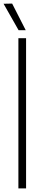

<svg xmlns="http://www.w3.org/2000/svg" viewBox="-32 -1055 236 1075"><path d="M71 0V-841H114V0ZM72 -886 -12 -1034 36 -1035 112 -886Z"/></svg>

Font: Matangi Light
Style: Regular
Weight: 300
Designer: Prashant Pant
Foundry: The Graphic Ant
Version: Version 3.002